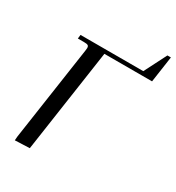

<svg xmlns="http://www.w3.org/2000/svg" viewBox="-200 -968 999 1092"><g transform="rotate(30 299.5 -422.0)"><path d="M65.9 3.9 67.9 -22 158.2 -637.2Q160.2 -650.9 160.2 -655.8Q160.2 -668.5 153.3 -672.6Q146.5 -676.8 127.9 -676.8H86.9L89.8 -702.1H502L576.2 -848.1H599.1L574.2 -676.8H261.2L162.1 0Z"/></g></svg>

Font: Dihjauti S
Style: Bold Italic
Weight: 700
Italic angle: -9°
Designer: T. Christopher White
Version: Version 3.0.0